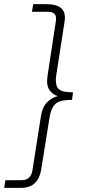

<svg xmlns="http://www.w3.org/2000/svg" viewBox="-83 -725 421 925"><path d="M-63 180 -57 143H21Q65 143 73 97L114 -164Q121 -211 145.5 -234Q170 -257 196 -262Q172 -268 155.5 -291Q139 -314 146 -360L186 -622Q194 -668 150 -668H71L77 -705H139Q193 -705 214 -683.5Q235 -662 228 -620L188 -363Q182 -323 194 -303Q206 -283 249 -281L269 -280L264 -244L242 -243Q199 -241 181 -221.5Q163 -202 156 -161L115 95Q108 135 84.5 157.5Q61 180 19 180Z"/></svg>

Font: Nunito Sans ExtraLight
Style: Italic
Weight: 200
Italic angle: -9°
Designer: Vernon Adams
Foundry: Vernon Adams
Version: Version 3.006; ttfautohint (v1.8.3)